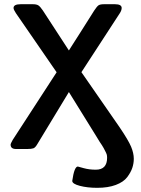

<svg xmlns="http://www.w3.org/2000/svg" viewBox="-20 -714 676 920"><path d="M30.8 -21Q30.8 -25.9 41 -43.9L251 -367.2V-368.2Q243.2 -379.4 227.1 -402.8L56.2 -650.9Q44.9 -668 44.9 -675.8Q44.9 -693.8 79.1 -693.8H137.2Q155.3 -693.8 164.1 -688Q172.9 -682.1 185.1 -664.1L310.1 -472.2Q314.9 -480 323.5 -493.4Q332 -506.8 361.6 -553Q391.1 -599.1 431.2 -663.1Q444.3 -683.1 452.1 -688.5Q460 -693.8 479 -693.8H530.8Q563 -693.8 563 -675.8Q563 -664.6 554.2 -650.9L392.1 -401.9Q373 -372.1 370.1 -368.2L553.2 -104Q595.2 -42 608.2 -11Q621.1 20 621.1 46.9Q621.1 68.8 614 90.3Q606.9 111.8 589.4 135Q571.8 158.2 534.9 172.1Q498 186 445.8 186Q398.9 186 362.5 176.5Q326.2 167 326.2 152.8Q335.9 84 353 84Q354 84 380.6 91.6Q407.2 99.1 439 99.1Q493.2 99.1 493.2 42Q493.2 37.1 492.7 33Q492.2 28.8 491.2 25.4Q490.2 22 487.5 16.6Q484.9 11.2 482.9 7.6Q481 3.9 476.6 -4.6Q472.2 -13.2 468.5 -18.1Q464.8 -22.9 457 -35.4Q449.2 -47.9 443.8 -57.1L310.1 -272.9Q305.2 -265.1 159.2 -23.9Q149.4 -6.8 140.1 -3.4Q130.9 0 109.9 0H57.1Q30.8 0 30.8 -21Z"/></svg>

Font: CMU Sans Serif Demi Condensed
Style: DemiCondensed
Weight: 600
Width: 3
Version: Version 0.7.0